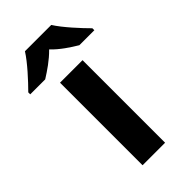

<svg xmlns="http://www.w3.org/2000/svg" viewBox="-296 -832 898 898"><g transform="rotate(-45 153.0 -383.0)"><path d="M240 -766H66C38 -721 -22 -656 -59 -619V-606H40C75 -628 117 -656 152 -692C186 -656 231 -627 266 -606H365V-619C329 -655 268 -721 240 -766ZM227 0V-546H78V0Z"/></g></svg>

Font: Noto Sans Adlam
Style: Bold
Weight: 700
Designer: Mark Jamra, Neil Patel
Foundry: JamraPatel LLC
Version: Version 3.001